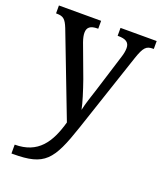

<svg xmlns="http://www.w3.org/2000/svg" viewBox="-142 -628 808 958"><g transform="rotate(20 261.5 -148.5)"><path d="M34 192V239H43C209 239 244 195 309 1L449 -418C471 -483 484 -494 520 -494H523V-536H331V-494H334C374 -494 394 -482 394 -451C394 -437 391 -420 385 -402L324 -206C310 -163 296 -122 288 -85C282 -118 263 -178 244 -232L180 -404C173 -424 170 -439 170 -452C170 -480 186 -494 225 -494H228V-536H4V-494H7C43 -494 55 -483 72 -441L241 -1C209 113 158 192 34 192Z"/></g></svg>

Font: Noto Serif Sinhala SemiCondensed
Style: Regular
Weight: 400
Width: 4
Designer: Jelle Bosma - Monotype Design Team
Foundry: Monotype Imaging Inc.
Version: Version 2.007